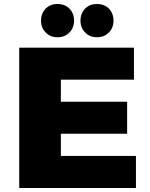

<svg xmlns="http://www.w3.org/2000/svg" viewBox="-20 -939 748 959"><path d="M76 -701V0H659V-160H284V-271H615V-431H284V-541H649V-701ZM327 -896C312 -911 292 -919 267 -919C243 -919 223 -911 208 -896C193 -880 185 -860 185 -836C185 -812 193 -792 208 -777C223 -761 243 -753 267 -753C292 -753 312 -761 327 -777C342 -792 350 -812 350 -836C350 -860 342 -880 327 -896ZM524 -896C509 -911 489 -919 464 -919C440 -919 420 -911 405 -896C390 -880 382 -860 382 -836C382 -812 390 -792 405 -777C420 -761 440 -753 464 -753C489 -753 509 -761 524 -777C539 -792 547 -812 547 -836C547 -860 539 -880 524 -896Z"/></svg>

Font: Argentum Sans ExtraBold
Style: Regular
Weight: 800
Designer: Julieta Ulanovsky
Foundry: Julieta Ulanovsky
Version: Version 5.001;February 15, 2019;FontCreator 11.5.0.2425 64-b